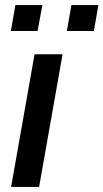

<svg xmlns="http://www.w3.org/2000/svg" viewBox="-20 -741 410 761"><path d="M24 0 117 -526H228L135 0ZM23 -618 41 -721H148L129 -618ZM245 -618 263 -721H370L352 -618Z"/></svg>

Font: Archivo SemiExpanded Medium
Style: Italic
Weight: 500
Width: 6
Italic angle: -10°
Designer: Hector Gatti
Foundry: Omnibus-Type
Version: Version 2.001